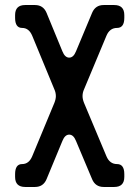

<svg xmlns="http://www.w3.org/2000/svg" viewBox="-20 -734 554 763"><path d="M80 9H119Q152 9 165 -22L228 -174Q238 -199 255 -199Q272 -199 282 -174L346 -22Q359 9 392 9H434Q474 9 474 -31V-42Q474 -82 445 -82Q416 -82 403 -113L314 -325Q308 -340 308 -352Q308 -366 314 -379L403 -592Q416 -623 445 -623Q474 -623 474 -663V-674Q474 -714 434 -714H392Q359 -714 346 -683L282 -530Q272 -505 255 -505Q238 -505 228 -530L165 -683Q152 -714 119 -714H80Q40 -714 40 -674V-663Q40 -623 68 -623Q95 -623 108 -592L196 -379Q202 -366 202 -352Q202 -340 196 -325L108 -113Q95 -82 68 -82Q40 -82 40 -42V-31Q40 9 80 9Z"/></svg>

Font: WDXL Lubrifont JP N
Style: Regular
Weight: 400
Designer: [WDXL Lubrifont] Copyright 2020-2022 (c) NightFurySL2001, Skr-ZERO; [ZCOOL QingKe HuangYou] Copyright 2018-2022 (c) The 
Version: Version 2.001;hotconv 1.1.1;makeotfexe 2.6.0